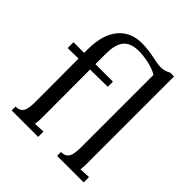

<svg xmlns="http://www.w3.org/2000/svg" viewBox="-204 -902 1044 1044"><g transform="rotate(45 318.5 -380.0)"><path d="M543 -754.9H514.2C493.2 -743.2 475.1 -738.8 456.1 -738.8C413.1 -738.8 368.7 -759.8 291 -759.8C181.6 -759.8 106.9 -681.2 106.9 -530.8V-500H24.9V-455.1L106.9 -456.5L107.9 -151.9C107.9 -80.1 109.9 -29.8 49.3 -29.8V0H252.9V-41L189.9 -38.1C194.3 -61 194.3 -79.1 194.3 -106L193.4 -458.5L328.1 -460.4V-500H193.4V-576.2C193.4 -666 219.7 -717.8 311 -717.8C348.1 -717.8 415 -708 458 -682.1V-151.9C458 -80.1 459.5 -29.8 398.9 -29.8V0H603V-41L540 -38.1C542.5 -53.2 543 -66.4 543 -81.5V-106Z"/></g></svg>

Font: Parastoo
Style: Regular
Weight: 400
Foundry: Saber Rastikerdar (saber.rastikerdar@gmail.com)
Version: Version 2.0.1